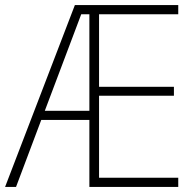

<svg xmlns="http://www.w3.org/2000/svg" viewBox="-21 -734 752 754"><path d="M679 0H330V-263H141L42 0H-1L273 -714H679V-678H368V-393H662V-358H368V-36H679ZM155 -299H330V-678H298Z"/></svg>

Font: Noto Sans Arabic UI SmCn XLt
Style: Regular
Weight: 200
Width: 4
Designer: Monotype Design Team, Nadine Chahine and Nizar Qandah
Foundry: Monotype Imaging Inc.
Version: Version 2.010; ttfautohint (v1.8.4.7-5d5b)